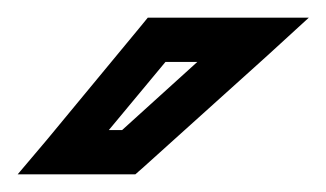

<svg xmlns="http://www.w3.org/2000/svg" viewBox="-20 -725 369 217"><path d="M269 -705H160H147L138 -694L33 -567L0 -528H48H122H133L141 -535L282 -662L329 -705H269ZM203 -655 118 -578H103L167 -655H203Z"/></svg>

Font: Gamestation Display Outline
Style: Italic
Weight: 400
Designer: Jonas Hecksher
Foundry: Jonas Hecksher, Playtypeª, e-types AS
Version: Version 1.003